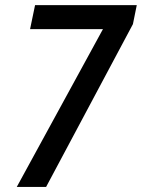

<svg xmlns="http://www.w3.org/2000/svg" viewBox="-20 -734 557 754"><path d="M45.9 0 384.3 -619.6H98.1L117.7 -713.9H517.1L502 -639.2L161.1 0Z"/></svg>

Font: Open Sans SemiCondensed SemiBold
Style: Italic
Weight: 600
Width: 4
Italic angle: -12°
Designer: Monotype Design Team
Foundry: Monotype Imaging Inc.
Version: Version 3.000